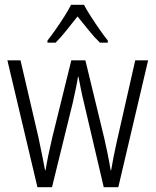

<svg xmlns="http://www.w3.org/2000/svg" viewBox="-20 -785 652 805"><path d="M332 -354Q325 -382 319.5 -410Q314 -438 309 -463H307Q303 -438 297 -409.5Q291 -381 285 -354L198 0H137L11 -532H66L141 -210Q149 -172 156 -137.5Q163 -103 169 -71H171Q175 -97 182.5 -133.5Q190 -170 199 -208L279 -532H338L417 -206Q424 -176 431 -141.5Q438 -107 444 -71H446Q451 -100 456 -126.5Q461 -153 469 -188L547 -532H601L476 0H415ZM332 -765Q344 -742 362.5 -713.5Q381 -685 400 -658Q419 -631 432 -615V-606H399Q376 -628 352 -658Q328 -688 305 -716Q283 -688 258.5 -657.5Q234 -627 213 -606H179V-615Q195 -635 213.5 -661.5Q232 -688 249.5 -715.5Q267 -743 278 -765Z"/></svg>

Font: Noto Sans Lao Looped Condensed Light
Style: Regular
Weight: 300
Width: 3
Designer: Mark Frömberg, Ben Mitchell
Foundry: The Fontpad Ltd
Version: Version 1.002; ttfautohint (v1.8.4.7-5d5b)